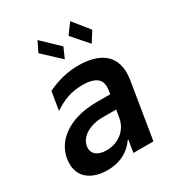

<svg xmlns="http://www.w3.org/2000/svg" viewBox="-186 -897 948 1027"><g transform="rotate(-30 288.0 -384.0)"><path d="M275.6 -617.2 303.6 -680.8 200.6 -779.5 169.7 -715.9ZM441.8 -617.2 481.9 -680.8 402.7 -779.5 355.5 -715.9ZM178.3 11C261.4 11 317.8 -25.6 350.9 -74.9H355.1L343 0H466.6L522.7 -343.8C549.7 -508.5 435.4 -552.6 320.7 -552.6C254.6 -552.6 191.1 -536.9 129.3 -506.7L110.4 -393.5C165.5 -429 214.5 -451 286.6 -451C384.2 -451 403.8 -410.2 396.3 -358.3L392.8 -333.8H307.9C134.9 -333.8 17.8 -247.5 17.8 -119.3C17.8 -34.8 83.8 11 178.3 11ZM227.3 -83.5C177.6 -83.5 144.2 -104.8 144.5 -143.1C144.2 -200.3 205.3 -247.2 297.2 -247.2H379.3L371.1 -199.2C360.1 -133.2 302.6 -83.5 227.3 -83.5Z"/></g></svg>

Font: TID UI Semi Bold
Style: Italic
Weight: 600
Italic angle: -9.39999°
Designer: The TID Project Authors
Foundry: Bakken & Bæck
Version: Version 1.001;hotconv 1.0.109;makeotfexe 2.5.65596